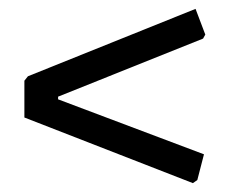

<svg xmlns="http://www.w3.org/2000/svg" viewBox="-20 -486 520 433"><path d="M421 -466 443 -408 438 -399 111 -268V-262L440 -138L425 -80L415 -73L35 -221V-304L43 -314Z"/></svg>

Font: Alegreya Sans Medium
Style: Regular
Weight: 500
Designer: Juan Pablo del Peral
Foundry: Huerta Tipografica
Version: Version 2.007